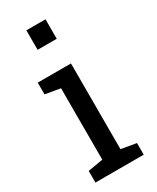

<svg xmlns="http://www.w3.org/2000/svg" viewBox="-196 -821 721 879"><g transform="rotate(-30 164.5 -381.0)"><path d="M32.7 0V-61.5L112.3 -75.2V-452.6L32.7 -466.3V-528.3H208.5V-75.2L288.1 -61.5V0ZM107.4 -658.7V-761.7H208.5V-658.7Z"/></g></svg>

Font: Roboto Slab LO
Style: Regular
Weight: 400
Designer: Google
Version: Version 2.000